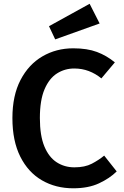

<svg xmlns="http://www.w3.org/2000/svg" viewBox="-20 -980 655 1015"><path d="M367.2 -724.6Q441 -724.6 492.3 -705.4Q543.6 -686.2 587.2 -650.3L515.9 -565.6Q485.1 -590.8 449.2 -604.4Q413.3 -617.9 372.3 -617.9Q322.6 -617.9 281.3 -591.8Q240 -565.6 215.4 -507.9Q190.8 -450.3 190.8 -355.9Q190.8 -263.1 214.6 -205.9Q238.5 -148.7 279.7 -122.1Q321 -95.4 373.3 -95.4Q428.7 -95.4 465.4 -114.6Q502.1 -133.8 530.8 -157.4L596.9 -73.8Q559.5 -36.9 503.3 -10.8Q447.2 15.4 367.2 15.4Q274.4 15.4 201.5 -26.9Q128.7 -69.2 87.2 -152.1Q45.6 -234.9 45.6 -355.9Q45.6 -474.9 88.5 -557.2Q131.3 -639.5 204.4 -682.1Q277.4 -724.6 367.2 -724.6ZM453.8 -960 506.7 -855.9 271.8 -771.8 239 -841.5Z"/></svg>

Font: Fira Code SemiBold
Style: Regular
Weight: 600
Designer: Carrois Corporate, Edenspiekermann AG, Nikita Prokopov
Foundry: Carrois Corporate, Edenspiekermann AG, Nikita Prokopov
Version: Version 6.002